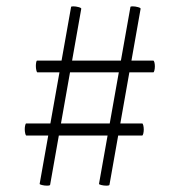

<svg xmlns="http://www.w3.org/2000/svg" viewBox="-20 -504 566 605"><path d="M128 81Q120 81 112 79Q104 77 105 75L204 -482Q204 -484 211 -484Q219 -484 228 -481.5Q237 -479 236 -476L138 78Q138 81 128 81ZM315 81Q307 81 299 79Q291 77 292 75L391 -482Q391 -484 398 -484Q406 -484 415 -481.5Q424 -479 423 -476L325 78Q325 81 315 81ZM58 -97Q58 -104 59.5 -109.5Q61 -115 62 -115H428Q430 -115 431.5 -109Q433 -103 433 -96Q433 -89 431.5 -83Q430 -77 428 -77H63Q61 -77 59.5 -83.5Q58 -90 58 -97ZM93 -296Q93 -302 94 -307.5Q95 -313 97 -313H463Q465 -313 466.5 -307.5Q468 -302 468 -295Q468 -288 466.5 -282Q465 -276 463 -276H98Q96 -276 94.5 -282.5Q93 -289 93 -296Z"/></svg>

Font: Cormorant Unicase Light
Style: Regular
Weight: 300
Designer: Christian Thalmann (Catharsis Fonts)
Foundry: Catharsis Fonts
Version: Version 4.000